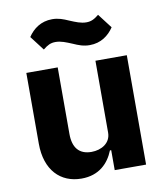

<svg xmlns="http://www.w3.org/2000/svg" viewBox="-84 -811 768 892"><g transform="rotate(-10 300.0 -364.5)"><path d="M387 0H535V-516H387V-177C387 -127 342 -102 296 -102C238 -102 209 -137 209 -202V-516H61V-182C61 -57 130 12 229 12C312 12 358 -36 381 -94H387ZM374 -592C427 -592 464 -620 488 -656L436 -724C415 -707 400 -699 377 -699C351 -699 328 -709 299 -721C274 -732 252 -741 222 -741C169 -741 132 -713 108 -677L160 -609C181 -626 196 -634 219 -634C245 -634 268 -624 297 -612C322 -601 344 -592 374 -592Z"/></g></svg>

Font: IBM Plex Mono
Style: Bold
Weight: 700
Monospace: yes
Designer: Mike Abbink, Paul van der Laan, Pieter van Rosmalen
Foundry: Bold Monday
Version: Version 2.004